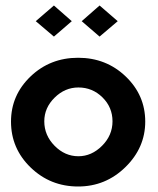

<svg xmlns="http://www.w3.org/2000/svg" viewBox="-20 -665 573 698"><path d="M265 -347Q216 -347 178.5 -310Q141 -273 141 -224Q141 -173 178.5 -135Q216 -97 265 -97Q313 -97 351 -135Q389 -173 389 -224Q389 -275 352.5 -311Q316 -347 265 -347ZM508 -223Q508 -128 436 -57.5Q364 13 264 13Q163 13 91.5 -56Q20 -125 20 -223Q20 -319 91 -387Q162 -455 264 -455Q366 -455 437 -387Q508 -319 508 -223ZM241 -588 176 -532 110 -588 176 -645ZM408 -588 342 -532 277 -588 342 -645Z"/></svg>

Font: RailwayN12
Style: Semibold
Weight: 400
Version: 1999; 1.0, initial release  Kernus: V2.0